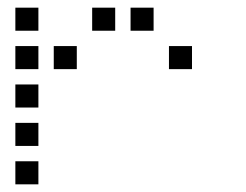

<svg xmlns="http://www.w3.org/2000/svg" viewBox="-20 -500 640 500"><path d="M21 -480Q20 -480 20 -480Q20 -480 20 -479V-421Q20 -420 20 -420Q20 -420 21 -420H79Q80 -420 80 -420Q80 -420 80 -421V-479Q80 -480 80 -480Q80 -480 79 -480ZM221 -480Q220 -480 220 -480Q220 -480 220 -479V-421Q220 -420 220 -420Q220 -420 221 -420H279Q280 -420 280 -420Q280 -420 280 -421V-479Q280 -480 280 -480Q280 -480 279 -480ZM321 -480Q320 -480 320 -480Q320 -480 320 -479V-421Q320 -420 320 -420Q320 -420 321 -420H379Q380 -420 380 -420Q380 -420 380 -421V-479Q380 -480 380 -480Q380 -480 379 -480ZM21 -380Q20 -380 20 -380Q20 -380 20 -379V-321Q20 -320 20 -320Q20 -320 21 -320H79Q80 -320 80 -320Q80 -320 80 -321V-379Q80 -380 80 -380Q80 -380 79 -380ZM121 -380Q120 -380 120 -380Q120 -380 120 -379V-321Q120 -320 120 -320Q120 -320 121 -320H179Q180 -320 180 -320Q180 -320 180 -321V-379Q180 -380 180 -380Q180 -380 179 -380ZM421 -380Q420 -380 420 -380Q420 -380 420 -379V-321Q420 -320 420 -320Q420 -320 421 -320H479Q480 -320 480 -320Q480 -320 480 -321V-379Q480 -380 480 -380Q480 -380 479 -380ZM21 -280Q20 -280 20 -280Q20 -280 20 -279V-221Q20 -220 20 -220Q20 -220 21 -220H79Q80 -220 80 -220Q80 -220 80 -221V-279Q80 -280 80 -280Q80 -280 79 -280ZM21 -180Q20 -180 20 -180Q20 -180 20 -179V-121Q20 -120 20 -120Q20 -120 21 -120H79Q80 -120 80 -120Q80 -120 80 -121V-179Q80 -180 80 -180Q80 -180 79 -180ZM21 -80Q20 -80 20 -80Q20 -80 20 -79V-21Q20 -20 20 -20Q20 -20 21 -20H79Q80 -20 80 -20Q80 -20 80 -21V-79Q80 -80 80 -80Q80 -80 79 -80Z"/></svg>

Font: Doto Black Medium
Style: Regular
Weight: 500
Monospace: yes
Version: Version 1.000